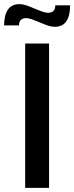

<svg xmlns="http://www.w3.org/2000/svg" viewBox="-44 -911 360 931"><path d="M78 -700H194V0H78ZM145 -804Q140 -806 118.5 -814.5Q97 -823 82 -823Q66 -823 57 -814Q48 -805 48 -788H-24Q-24 -838 -5.5 -864.5Q13 -891 50 -891Q66 -891 82.5 -885.5Q99 -880 127 -868Q132 -866 153.5 -857.5Q175 -849 190 -849Q206 -849 215 -858Q224 -867 224 -885H296Q296 -834 277.5 -807.5Q259 -781 222 -781Q206 -781 189.5 -786.5Q173 -792 145 -804Z"/></svg>

Font: Cabin SemiBold
Style: Regular
Weight: 600
Designer: Pablo Impallari
Foundry: Pablo Impallari. http://www.impallari.com Igino Marini. http://www.ikern.com
Version: Version 2.200